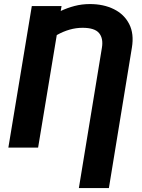

<svg xmlns="http://www.w3.org/2000/svg" viewBox="-20 -742 712 965"><path d="M527.3 203.1H376.4L492.2 -502.1Q500 -549.4 477.8 -575.8Q455.6 -602.3 395.2 -602.3Q330.3 -602.3 265.3 -565.7L171.5 0H22L139.9 -711.6H289.4L285.2 -686.8Q318.2 -702.4 354.9 -712Q391.7 -721.6 431.8 -721.6Q500.7 -721.6 552.6 -695.8Q604.4 -670.1 629.4 -621.1Q654.5 -572.1 642.8 -502.1Z"/></svg>

Font: Inter UI
Style: Bold Italic
Weight: 700
Italic angle: 9.39999°
Designer: Rasmus Andersson
Foundry: rsms
Version: 3.2;8d6f07862